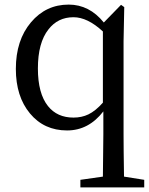

<svg xmlns="http://www.w3.org/2000/svg" viewBox="-20 -554 650 836"><path d="M330 262V229L428 215Q430 91 430 31V-69Q366 14 272 14Q172 14 110.5 -60Q49 -134 49 -254Q49 -379 115 -457Q180 -534 279 -534Q369 -534 432 -456L507 -533L521 -523L518 -374V31Q518 93 520 215L608 229V262ZM300 -42Q336 -42 365 -56Q396 -71 428 -107V-417Q361 -479 300 -479Q232 -479 191 -426Q145 -368 145 -256Q145 -147 189 -92Q229 -42 300 -42Z"/></svg>

Font: GenRyuMin TW M
Style: Regular
Weight: 500
Version: Version 1.501;PS 1;hotconv 16.6.51;makeotf.lib2.5.65220